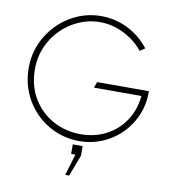

<svg xmlns="http://www.w3.org/2000/svg" viewBox="-102 -835 1033 1151"><g transform="rotate(10 415.0 -259.5)"><path d="M46 -366Q46 -470 97.5 -557.5Q149 -645 235.5 -696Q322 -747 421 -747Q507 -747 583 -709.5Q659 -672 714 -602L683 -582Q635 -641 565 -675.5Q495 -710 421 -710Q333 -710 255 -664Q177 -618 130.5 -539Q84 -460 84 -366Q84 -264 130.5 -187Q177 -110 254 -69Q331 -28 421 -28Q504 -28 573.5 -63Q643 -98 687.5 -163.5Q732 -229 741 -317H452L465 -353H780Q780 -351 780 -348Q780 -246 730.5 -163Q681 -80 598.5 -33Q516 14 421 14Q318 14 232 -36.5Q146 -87 96 -174Q46 -261 46 -366ZM446 40V98L397 228H373L412 98H386V40Z"/></g></svg>

Font: Kreadon
Style: Regular
Weight: 400
Designer: kohakuno
Foundry: StudioGnu
Version: Version 1.000;Glyphs 3.1.2 (3151)